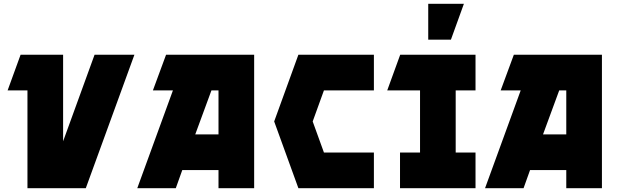

<svg xmlns="http://www.w3.org/2000/svg" viewBox="-20 -987 3247 1007"><path d="M20 -513 88 -700H311V-246L476 -700H685L430 0H124V-513Z M887 -513H782L851 -700H1313V0H1126V-95H936L902 0H700ZM1126 -282V-513H1089L1004 -282Z M1418 -350 1545 -700H1941V-513H1679L1620 -350L1679 -187H1941V0H1545Z M2079 -700H2474V-513H2370V-187H2474V0H2078V-187H2183V-513H2011ZM2413 -967 2345 -779H2226V-967Z M2711 -513H2606L2675 -700H3137V0H2950V-95H2760L2726 0H2524ZM2950 -282V-513H2913L2828 -282Z"/></svg>

Font: Clickuper
Style: Bold
Weight: 700
Designer: Denis Ignatov
Foundry: Denis Ignatov
Version: Version 1.10 April 16, 2021